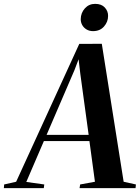

<svg xmlns="http://www.w3.org/2000/svg" viewBox="-96 -973 723 993"><path d="M-76 0 -74.5 -19 -12.5 -33 314 -746 430.5 -746.5 543.5 -33 607 -19 605 0H315.5L318.5 -19L395 -33L366.5 -243.5H131L40 -32L133 -19L130.5 0ZM145 -275.5H362.5L319.5 -590L310.5 -666.5L289 -610ZM385 -812Q366 -812 351.5 -820.8Q337 -829.5 329.2 -843.5Q321.5 -857.5 321.5 -874Q322 -906.5 343 -929.8Q364 -953 396 -953Q429 -953 446.2 -934Q463.5 -915 463 -890.5Q463 -860 442 -836Q421 -812 385 -812Z"/></svg>

Font: Merriweather 144pt SemiBold
Style: Italic
Weight: 600
Italic angle: -7.8°
Version: Version 2.101